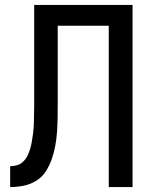

<svg xmlns="http://www.w3.org/2000/svg" viewBox="-20 -755 640 775"><path d="M419 0V-651H213V-330Q213 -303 212.5 -275.5Q212 -248 210 -220.5Q208 -193 203 -166Q198 -139 189 -113Q180 -87 165 -63.5Q150 -40 126.5 -25.5Q103 -11 76 -5.5Q49 0 21 0V-84Q36 -84 50 -88.5Q64 -93 74.5 -103.5Q85 -114 91.5 -127.5Q98 -141 102 -155Q106 -169 108.5 -183.5Q111 -198 113 -212.5Q115 -227 116 -241.5Q117 -256 117 -270.5Q117 -285 117.5 -300Q118 -315 118 -329V-735H515V0Z"/></svg>

Font: Iosevka Fixed Curly Md Ex
Style: Regular
Weight: 500
Width: 7
Monospace: yes
Designer: Belleve Invis
Foundry: Belleve Invis
Version: Version 30.1.2